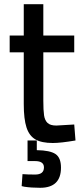

<svg xmlns="http://www.w3.org/2000/svg" viewBox="-20 -669 395 913"><path d="M26 0ZM93 -174V-420H26V-500H93V-649H186V-500H333V-420H186V-191Q186 -144 189.5 -120.5Q193 -97 206 -84.5Q219 -72 248 -72L333 -77L339 -1Q269 11 231 11Q178 11 148.5 -6Q119 -23 106 -63Q93 -103 93 -174ZM96 219 83 216 87 159Q111 161 147 161Q189 161 189 127Q189 97 147 97H111V-1H155V45Q218 46 244 63.5Q270 81 270 128Q270 224 171 224Q129 224 96 219Z"/></svg>

Font: Cairo SemiBold
Style: Regular
Weight: 600
Designer: Mohamed Gaber, the designers of Titillium
Foundry: Kief Type Foundry
Version: Version 2.009; ttfautohint (v1.5.33-1714) -l 8 -r 50 -G 200 